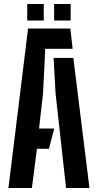

<svg xmlns="http://www.w3.org/2000/svg" viewBox="-20 -943 491 963"><path d="M22.3 0 120.8 -800H332.7L344.4 -698.3H206.9L195.8 -474L175.8 -298.4H252.1L225.3 -196.7H165.2L140 0ZM311.3 0 258.7 -474.6 248.8 -652.3H347.8L428.7 0ZM251.5 -840V-922.9H334.4V-840ZM116.6 -840V-922.9H199.5V-840Z"/></svg>

Font: Big Shoulders Stencil Text Thin
Style: Regular
Weight: 100
Designer: Patric King
Foundry: XO Type Co
Version: Version 2.001